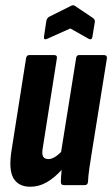

<svg xmlns="http://www.w3.org/2000/svg" viewBox="-20 -703 426 729"><path d="M95 6Q50 6 31 -26.5Q12 -59 24 -133L79 -482Q81 -494 92 -494H185Q198 -494 196 -482L143 -145Q138 -119 143.5 -109Q149 -99 164 -99Q185 -99 212 -126L269 -482Q270 -494 281 -494H374Q387 -494 386 -482L329 -127Q323 -91 319 -62.5Q315 -34 314 -12Q313 0 301 0H223Q211 0 211 -12Q211 -22 212 -33.5Q213 -45 214 -58Q187 -28 157.5 -11Q128 6 95 6ZM160 -556Q145 -549 147 -564L156 -624Q159 -635 166 -639L250 -681Q257 -685 264 -681L331 -636Q342 -629 340 -619L331 -564Q329 -549 316 -556L247 -595Z"/></svg>

Font: Sofia Sans Extra Condensed ExtraBold
Style: Italic
Weight: 800
Italic angle: -9°
Designer: Botio Nikoltchev, Ani Petrova
Foundry: lettersoup
Version: Version 4.101; ttfautohint (v1.8.4.7-5d5b)